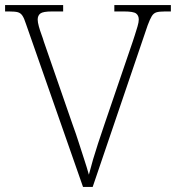

<svg xmlns="http://www.w3.org/2000/svg" viewBox="-20 -734 691 754"><path d="M82 -640Q75 -662 68 -672.5Q61 -683 50 -686Q39 -689 16 -689H0V-714H228V-689H184Q149 -689 138.5 -681Q128 -673 128 -657Q128 -647 132.5 -630.5Q137 -614 143 -598Q149 -582 152 -571L264 -248Q279 -207 290 -172Q301 -137 311 -107Q321 -77 329 -48Q337 -79 345.5 -108Q354 -137 365 -170.5Q376 -204 391 -248L501 -570Q504 -579 509.5 -596Q515 -613 520 -630Q525 -647 525 -657Q525 -673 514.5 -681Q504 -689 467 -689H429V-714H651V-689H628Q605 -689 594 -685.5Q583 -682 576 -670.5Q569 -659 560 -635L344 0H306Z"/></svg>

Font: Noto Serif Khmer ExtraLight
Style: Regular
Weight: 250
Version: Version 2.003